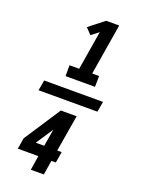

<svg xmlns="http://www.w3.org/2000/svg" viewBox="-184 -929 869 1177"><g transform="rotate(20 250.0 -340.0)"><path d="M178 -444V-515H241L283 -769L235 -732L198 -771L296 -848H381L326 -515H371L370 -444ZM52 -306 64 -374H448L436 -306ZM174 168 189 74H55L67 2L223 -236H326L286 2H315L303 74H274L259 168ZM146 2H201L220 -110Z"/></g></svg>

Font: Iosevka SS18 Extrabold
Style: Italic
Weight: 800
Italic angle: -9°
Monospace: yes
Designer: Belleve Invis
Foundry: Belleve Invis
Version: Version 25.1.1; ttfautohint (v1.8.4)